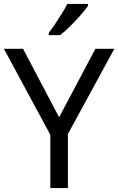

<svg xmlns="http://www.w3.org/2000/svg" viewBox="-20 -964 606 984"><path d="M283 -363 469 -714H566L328 -277V0H238V-273L0 -714H98ZM431 -934Q419 -916 394 -887.5Q369 -859 340.5 -830.5Q312 -802 288 -784H230V-796Q245 -815 262.5 -841Q280 -867 297 -894.5Q314 -922 325 -944H431Z"/></svg>

Font: Noto Sans Old Persian
Style: Regular
Weight: 400
Designer: Monotype Design Team
Foundry: Monotype Imaging Inc.
Version: Version 2.001; ttfautohint (v1.8.4.7-5d5b)